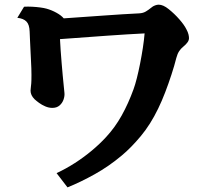

<svg xmlns="http://www.w3.org/2000/svg" viewBox="-20 -770 890 822"><path d="M83 -741.2Q99.6 -742.2 117.9 -741.2Q136.2 -740.2 152.6 -738Q168.9 -735.8 179.2 -732.9Q201.7 -726.6 221.9 -715.3Q242.2 -704.1 252.9 -691.4Q339.8 -697.3 423.8 -703.4Q507.8 -709.5 577.1 -712.9Q592.8 -713.9 604.2 -720.7Q615.7 -727.5 627 -736.8Q634.8 -743.7 643.6 -746.8Q652.3 -750 659.2 -750Q678.7 -750 702.1 -731Q726.6 -711.4 747.6 -687.5Q768.6 -663.6 777.8 -645Q784.7 -632.3 786.9 -622.8Q789.1 -613.3 789.1 -606.9Q789.1 -598.1 783.4 -589.6Q777.8 -581.1 764.2 -569.8Q754.4 -562 747.1 -551Q739.7 -540 734.9 -522Q726.6 -488.8 714.1 -450.7Q701.7 -412.6 687.3 -375Q672.9 -337.4 657.2 -305.2Q624.5 -237.3 582.8 -187.3Q541 -137.2 501 -104Q446.3 -58.1 386 -24.4Q325.7 9.3 269 32.2L222.2 -28.8Q262.2 -47.4 300.5 -72Q338.9 -96.7 373 -125.2Q407.2 -153.8 434.1 -183.1Q472.2 -224.1 500.7 -275.1Q529.3 -326.2 551.8 -388.2Q558.6 -406.7 565.9 -435.5Q573.2 -464.4 579.8 -497.8Q586.4 -531.2 591.6 -564.9Q596.7 -598.6 599.1 -627Q528.3 -623.5 439 -617.2Q349.6 -610.8 236.8 -602.5Q237.8 -580.6 239.7 -554Q241.7 -527.3 243.9 -500Q246.1 -472.7 248.5 -447.3Q251 -421.9 252.9 -402.3Q254.9 -382.8 255.9 -372.1Q257.3 -359.4 252.2 -344.2Q247.1 -329.1 235.1 -318.6Q223.1 -308.1 204.1 -308.1Q189 -308.1 174.1 -314.5Q159.2 -320.8 147.2 -329.6Q135.3 -338.4 127.9 -345.2Q110.8 -362.3 110.8 -381.8Q110.8 -387.2 112.1 -396.7Q113.3 -406.2 113.8 -413.1Q114.7 -422.9 114.7 -449.2Q114.7 -475.6 112.8 -507.8Q111.8 -529.3 110.6 -553.5Q109.4 -577.6 108.4 -599.4Q107.4 -621.1 106.9 -634.8Q106.4 -649.9 103 -660.6Q99.6 -671.4 92.8 -678.2Q80.1 -690.9 54.2 -693.8Z"/></svg>

Font: BIZ UDPMincho
Style: Bold
Weight: 700
Designer: TypeBank Co., Ltd.
Foundry: Morisawa Inc.
Version: Version 1.06